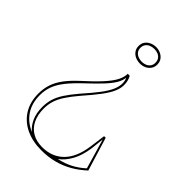

<svg xmlns="http://www.w3.org/2000/svg" viewBox="-239 -706 1021 1021"><g transform="rotate(45 272.0 -195.0)"><path d="M269.9 215Q203.8 215 153 191Q102.3 167 73.8 121.5Q45.2 76 45.2 12Q45.2 -25.3 56.1 -57.9Q66.9 -90.6 90.6 -122.7Q114.2 -154.7 152.5 -190Q211.1 -242.6 244.6 -279.6Q278.2 -316.6 292.7 -344.6Q307.2 -372.6 307.2 -398H322.2Q330 -383.3 333 -369.6Q336 -355.9 336 -341.1Q336 -317.1 324.2 -289.8Q312.5 -262.5 285.1 -225.8Q257.7 -189.1 210.7 -135.6Q177.5 -96.5 158.1 -66.4Q138.7 -36.2 130.3 -9Q121.9 18.1 121.9 48.5Q121.9 95.8 138.5 129.7Q155.2 163.7 186.3 181.8Q217.4 200 260.8 200Q334.2 200 380.8 153.7Q427.5 107.4 440.6 15.8L452.8 -74.4H464.9L522.7 114.2Q488.1 146.3 448.7 169.1Q409.2 191.9 364.8 203.4Q320.4 215 269.9 215ZM509 111.3 459.9 -57.2 451.6 18.4Q442.8 79.5 419.9 120.9Q396.9 162.3 364.8 185.6Q408.7 176 443.9 157.5Q479.1 139 509 111.3ZM165.6 181.3Q139.9 160.3 125.1 126.7Q110.4 93.2 110.4 48.5Q110.4 16.7 118.8 -11.8Q127.2 -40.4 147.6 -71.8Q168 -103.1 201.6 -142.6Q247.2 -193.8 274.1 -229.5Q301 -265.2 312.4 -292.1Q323.9 -319 323.9 -341.1Q323.9 -362.6 316.1 -376.5Q313.5 -354.2 300 -330.7Q286.5 -307.2 258.6 -276.9Q230.6 -246.6 183.7 -202.4Q136.1 -158 108.3 -123.1Q80.6 -88.3 68.7 -56.2Q56.7 -24.1 56.7 12Q56.7 74.2 85.6 117.1Q114.5 160 165.6 181.3ZM314.1 -605.4Q332.5 -605.4 348.2 -598Q364 -590.6 373.9 -577Q383.8 -563.4 383.8 -543Q383.8 -524.2 373.9 -510.3Q364 -496.3 348.2 -489.1Q332.5 -481.9 314.1 -481.9Q295.7 -481.9 279.3 -489.1Q263 -496.3 253.1 -510.3Q243.2 -524.2 243.2 -543Q243.2 -563.4 253.1 -577Q263 -590.6 279.3 -598Q295.7 -605.4 314.1 -605.4ZM314.1 -495.7Q329.6 -495.7 342.3 -501.2Q355 -506.8 362.5 -517.4Q370 -528 370 -543Q370 -559 362.5 -569.9Q355 -580.7 342.3 -586.2Q329.6 -591.6 314.1 -591.6Q298.6 -591.6 285.6 -586.2Q272.6 -580.7 264.8 -569.9Q257 -559 257 -543Q257 -528 264.8 -517.4Q272.6 -506.8 285.6 -501.2Q298.6 -495.7 314.1 -495.7Z"/></g></svg>

Font: Kalnia Glaze Thin
Style: Regular
Weight: 100
Version: Version 1.110